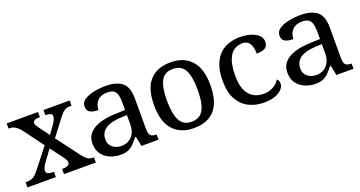

<svg xmlns="http://www.w3.org/2000/svg" viewBox="-37 -1034 2867 1530"><g transform="rotate(-20 1397.0 -268.5)"><path d="M6 0V-44H15Q39 -44 56 -49.5Q73 -55 89 -69Q105 -83 124 -108L250 -269L124 -439Q110 -456 95.5 -468Q81 -480 67 -486Q53 -492 38 -492H25V-536H291V-492H288Q254 -492 242.5 -483.5Q231 -475 231 -463Q231 -453 237 -443Q243 -433 254 -417L318 -331L369 -403Q380 -419 387 -434.5Q394 -450 394 -463Q394 -481 378.5 -486.5Q363 -492 340 -492H337V-536H559V-492H550Q531 -492 515.5 -487.5Q500 -483 484.5 -469Q469 -455 449 -428L346 -293L493 -97Q508 -78 521.5 -66Q535 -54 548 -49Q561 -44 573 -44H586V0H316V-44H321Q351 -44 366 -52.5Q381 -61 381 -77Q381 -88 374 -101.5Q367 -115 343 -146L278 -232L208 -136Q199 -124 190.5 -107.5Q182 -91 182 -76Q182 -60 196.5 -52Q211 -44 244 -44H247V0Z M793 10Q749 10 707 -7.5Q665 -25 638.5 -60.5Q612 -96 612 -151Q612 -204 643.5 -238.5Q675 -273 732.5 -291Q790 -309 865 -311L948 -314V-373Q948 -409 942.5 -436Q937 -463 918.5 -478.5Q900 -494 861 -494Q807 -494 778 -463.5Q749 -433 749 -386Q702 -386 678 -400.5Q654 -415 654 -449Q654 -485 685.5 -506Q717 -527 766 -537Q815 -547 865 -547Q960 -547 1006.5 -508Q1053 -469 1053 -374V-116Q1053 -88 1059 -72.5Q1065 -57 1079 -50.5Q1093 -44 1115 -44H1118V0H973L956 -83H948Q927 -55 907 -34Q887 -13 861 -1.5Q835 10 793 10ZM823 -54Q861 -54 889 -71Q917 -88 932.5 -119Q948 -150 948 -191V-271L888 -268Q808 -264 764 -234Q720 -204 720 -146Q720 -115 735 -95Q750 -75 773.5 -64.5Q797 -54 823 -54Z M1415 10Q1305 10 1241.5 -59Q1178 -128 1178 -269Q1178 -409 1239 -478Q1300 -547 1418 -547Q1529 -547 1592 -478Q1655 -409 1655 -269Q1655 -128 1594.5 -59Q1534 10 1415 10ZM1417 -44Q1465 -44 1493.5 -69.5Q1522 -95 1534.5 -145.5Q1547 -196 1547 -269Q1547 -380 1517.5 -435.5Q1488 -491 1416 -491Q1345 -491 1316 -435.5Q1287 -380 1287 -269Q1287 -158 1316.5 -101Q1346 -44 1417 -44Z M2010 10Q1943 10 1885.5 -17.5Q1828 -45 1793 -105.5Q1758 -166 1758 -265Q1758 -345 1778.5 -399.5Q1799 -454 1833.5 -486.5Q1868 -519 1912.5 -533Q1957 -547 2006 -547Q2052 -547 2093 -535Q2134 -523 2159 -500.5Q2184 -478 2184 -444Q2184 -421 2174 -406Q2164 -391 2143 -384Q2122 -377 2088 -377Q2088 -409 2080.5 -435.5Q2073 -462 2056 -478Q2039 -494 2006 -494Q1970 -494 1938 -474.5Q1906 -455 1886 -405Q1866 -355 1866 -266Q1866 -196 1886 -149.5Q1906 -103 1943 -80Q1980 -57 2031 -57Q2063 -57 2089.5 -66.5Q2116 -76 2136 -92Q2156 -108 2167 -129Q2175 -123 2180 -113Q2185 -103 2185 -89Q2185 -65 2165.5 -42.5Q2146 -20 2107.5 -5Q2069 10 2010 10Z M2446 10Q2402 10 2360 -7.5Q2318 -25 2291.5 -60.5Q2265 -96 2265 -151Q2265 -204 2296.5 -238.5Q2328 -273 2385.5 -291Q2443 -309 2518 -311L2601 -314V-373Q2601 -409 2595.5 -436Q2590 -463 2571.5 -478.5Q2553 -494 2514 -494Q2460 -494 2431 -463.5Q2402 -433 2402 -386Q2355 -386 2331 -400.5Q2307 -415 2307 -449Q2307 -485 2338.5 -506Q2370 -527 2419 -537Q2468 -547 2518 -547Q2613 -547 2659.5 -508Q2706 -469 2706 -374V-116Q2706 -88 2712 -72.5Q2718 -57 2732 -50.5Q2746 -44 2768 -44H2771V0H2626L2609 -83H2601Q2580 -55 2560 -34Q2540 -13 2514 -1.5Q2488 10 2446 10ZM2476 -54Q2514 -54 2542 -71Q2570 -88 2585.5 -119Q2601 -150 2601 -191V-271L2541 -268Q2461 -264 2417 -234Q2373 -204 2373 -146Q2373 -115 2388 -95Q2403 -75 2426.5 -64.5Q2450 -54 2476 -54Z"/></g></svg>

Font: ET Text
Style: Regular
Weight: 470
Designer: Monotype Design Team
Foundry: Monotype Imaging Inc.
Version: Version 2.009